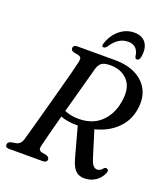

<svg xmlns="http://www.w3.org/2000/svg" viewBox="-160 -1001 976 1123"><g transform="rotate(20 328.0 -439.0)"><path d="M608 -60.5Q594.5 -28 564.2 -8.2Q534 11.5 495 11.5Q463.5 11.5 442.2 -8Q421 -27.5 406.5 -79.5L355.5 -266Q353.5 -266 352 -266Q321 -265.5 295.2 -269.8Q269.5 -274 247.5 -282Q230 -216.5 215.8 -161.8Q201.5 -107 195.5 -81.5Q191.5 -64.5 195.8 -57Q200 -49.5 209.5 -46.5L242 -40.5Q260.5 -33.5 260.5 -20.5Q260.5 0 234.5 0H23Q1.5 0 2 -18.5Q1.5 -35 23.5 -40.5L52.5 -45.5Q79.5 -51 89.5 -81Q95.5 -101.5 107 -143Q118.5 -184.5 133.2 -238Q148 -291.5 163.5 -349Q179 -406.5 193.5 -460Q208 -513.5 218.8 -555.2Q229.5 -597 234 -618Q237.5 -634.5 234.2 -642.5Q231 -650.5 217.5 -654.5L186.5 -660.5Q169.5 -666 170 -679.5Q170 -700 196 -700H429.5Q506.5 -700 561 -671.8Q615.5 -643.5 640 -591.8Q664.5 -540 651.5 -469Q639 -398.5 587.2 -348.8Q535.5 -299 454.5 -278.5L502.5 -123.5Q513 -88 524.2 -75.2Q535.5 -62.5 549.5 -62.5Q569 -62.5 583.5 -82Q592.5 -92 603 -87.5Q617.5 -82 608 -60.5ZM338 -614Q332 -591 319.2 -544.8Q306.5 -498.5 290.5 -439.8Q274.5 -381 258 -321Q276 -313.5 297.5 -308.8Q319 -304 344 -304Q430 -304 482.2 -352Q534.5 -400 549 -480Q566 -570 526.5 -616.2Q487 -662.5 415.5 -662.5Q378 -662.5 361.8 -650.5Q345.5 -638.5 338 -614ZM465.5 -827.5Q404.5 -827.5 360.5 -759.5Q350.5 -747 341.5 -747Q326 -747 333 -768Q351 -824 391.5 -857Q432 -890 482 -890Q532 -890 555 -857Q578 -824 567 -768Q563 -747 547.5 -747Q538.5 -747 535 -759.5Q527.5 -827.5 465.5 -827.5Z"/></g></svg>

Font: Fraunces 72pt Soft
Style: Italic
Weight: 400
Italic angle: -16°
Version: Version 1.000;[b76b70a41]